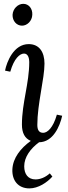

<svg xmlns="http://www.w3.org/2000/svg" viewBox="-20 -746 364 1022"><path d="M97.2 -609.4C124.5 -609.4 150.9 -634.3 151.9 -667.5C153.8 -699.7 133.3 -725.6 104 -725.6C75.2 -725.6 48.8 -699.7 46.9 -667.5C45.9 -634.3 68.4 -609.4 97.2 -609.4ZM282.7 -135.7C262.7 -64.9 231.9 -39.1 210 -39.1C188 -39.1 178.7 -53.7 178.7 -81.1C178.7 -192.9 216.8 -327.1 216.8 -407.2C216.8 -469.2 189 -511.2 132.8 -511.2C52.7 -511.2 16.1 -417 6.8 -370.1L34.7 -364.3C54.7 -435.1 85.9 -460.9 107.9 -460.9C130.9 -460.9 135.7 -433.1 135.7 -416C135.7 -302.2 96.7 -198.7 96.7 -83C96.7 -38.1 112.3 -8.8 144 3.9C89.4 43 48.8 95.2 45.9 154.8C43 214.8 77.1 256.8 136.2 256.8C184.1 256.8 231 225.1 258.8 193.8L245.1 176.8C220.2 199.2 192.9 209 168.9 209C129.9 209 108.9 181.2 108.9 139.2C108.9 90.3 142.1 44.9 188 11.2C262.2 10.7 298.8 -73.7 311 -129.9Z"/></svg>

Font: Lora Italic
Style: Regular
Weight: 400
Italic angle: -3°
Designer: Olga Karpushina, Alexei Vanyashin
Foundry: Cyreal
Version: Version 1.011;PS 001.011;hotconv 1.0.70;makeotf.lib2.5.58329